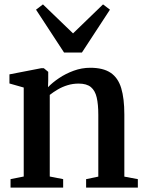

<svg xmlns="http://www.w3.org/2000/svg" viewBox="-20 -854 662 874"><path d="M88 -50.5V-455.5L23 -474V-515.5L167.5 -543.5H179.5L199.5 -527V-487.5L198.5 -457Q218.5 -478 248.5 -498.2Q278.5 -518.5 315.2 -532Q352 -545.5 391 -545.5Q449.5 -545.5 483.5 -522.8Q517.5 -500 531.8 -452.8Q546 -405.5 546 -333V-50L607.5 -38.5V0H372V-38.5L427.5 -50V-331.5Q427.5 -379 420.2 -410.2Q413 -441.5 393.8 -457.5Q374.5 -473.5 338 -473.5Q311.5 -473.5 287.8 -466.2Q264 -459 243.5 -447Q223 -435 206.5 -422V-50.5L267.5 -38.5V0H28V-38.5ZM271.5 -615 144 -810 175.5 -834 312.5 -702 449 -834 480.5 -810 353 -615Z"/></svg>

Font: Merriweather 72pt SemiBold
Style: Regular
Weight: 600
Version: Version 2.100